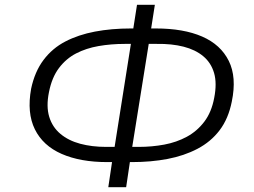

<svg xmlns="http://www.w3.org/2000/svg" viewBox="-20 -753 1055 796"><path d="M429 23 447 -98 464 -81H424Q313 -81 235.5 -115Q158 -149 124.5 -217Q91 -285 109 -385Q124 -456 160.5 -504.5Q197 -553 251 -581Q305 -609 373.5 -622Q442 -635 523 -635H553L530 -618L548 -733H622L604 -618L586 -635H626Q741 -635 818 -601.5Q895 -568 928.5 -500.5Q962 -433 941 -332Q927 -261 890.5 -213Q854 -165 798.5 -136Q743 -107 674.5 -94Q606 -81 528 -81H497L521 -98L503 23ZM452 -124 526 -592 543 -571H497Q440 -571 388.5 -562Q337 -553 295.5 -531.5Q254 -510 224.5 -471Q195 -432 183 -371Q171 -312 184 -269Q197 -226 230.5 -198Q264 -170 312.5 -157Q361 -144 420 -144H475ZM525 -124 508 -144H555Q610 -144 661 -153.5Q712 -163 754.5 -186Q797 -209 827 -248.5Q857 -288 868 -347Q880 -408 867.5 -450.5Q855 -493 822.5 -520Q790 -547 741 -559.5Q692 -572 630 -571H576L600 -592Z"/></svg>

Font: Nunito Sans 7pt SemiExpanded Light
Style: Italic
Weight: 300
Width: 6
Italic angle: -9°
Designer: Vernon Adams
Foundry: Vernon Adams
Version: Version 3.101;gftools[0.9.27]